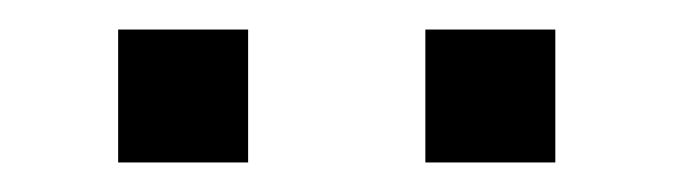

<svg xmlns="http://www.w3.org/2000/svg" viewBox="-20 -740 456 130"><path d="M268 -630V-720H356V-630ZM60 -630V-720H148V-630Z"/></svg>

Font: Instrument Sans SemiCondensed
Style: Regular
Weight: 400
Width: 4
Designer: Rodrigo Fuenzalida
Foundry: fragTYPE
Version: Version 1.000;gftools[0.9.28]